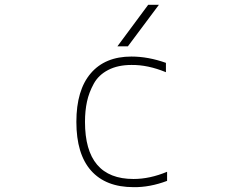

<svg xmlns="http://www.w3.org/2000/svg" viewBox="-20 -772 1040 804"><path d="M515.6 -578.1H471.7L600.6 -752H645.5ZM335.9 -261.7Q335.9 -22.5 539.1 -22.5Q607.4 -22.5 679.7 -52.7V-14.6Q607.4 12.7 539.1 11.7Q422.9 11.7 361.3 -57.6Q299.8 -127 299.8 -261.7Q299.8 -394.5 359.9 -464.8Q419.9 -535.2 530.3 -535.2Q600.6 -535.2 674.8 -508.8V-469.7Q598.6 -501 530.3 -500Q473.6 -500 433.1 -479Q392.6 -458 372.6 -421.4Q352.5 -384.8 344.2 -346.2Q335.9 -307.6 335.9 -261.7Z"/></svg>

Font: Gen Shin Gothic Monospace ExtraLight
Style: Regular
Weight: 200
Designer: [Source Han Sans]
Ryoko NISHIZUKA  (kana & ideographs); Paul D. Hunt (Latin, Greek & Cyrillic); Wenlong ZHANG  (bopomofo
Version: Version 1.002.20150607